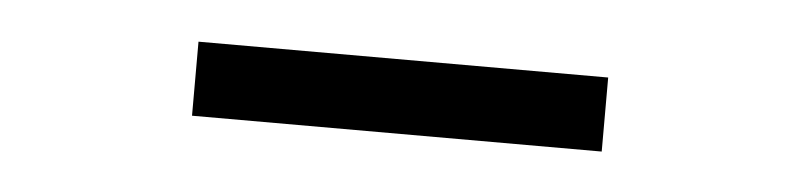

<svg xmlns="http://www.w3.org/2000/svg" viewBox="-23 -358 646 155"><g transform="rotate(5 300.0 -280.0)"><path d="M134 -250V-310H466V-250Z"/></g></svg>

Font: Red Hat Mono
Style: Regular
Weight: 300
Monospace: yes
Designer: Pentagram, MCKL
Foundry: Pentagram, MCKL
Version: Version 1.023